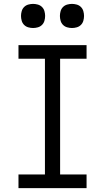

<svg xmlns="http://www.w3.org/2000/svg" viewBox="-20 -967 540 987"><path d="M75 0V-70H211V-665H75V-735H425V-665H289V-70H425V0ZM350 -823Q338 -823 325.5 -826.5Q313 -830 304 -839Q295 -848 291.5 -860.5Q288 -873 288 -885Q288 -897 291.5 -909.5Q295 -922 304 -931Q313 -940 325.5 -943.5Q338 -947 350 -947Q362 -947 374.5 -943.5Q387 -940 396 -931Q405 -922 408.5 -909.5Q412 -897 412 -885Q412 -873 408.5 -860.5Q405 -848 396 -839Q387 -830 374.5 -826.5Q362 -823 350 -823ZM150 -823Q138 -823 125.5 -826.5Q113 -830 104 -839Q95 -848 91.5 -860.5Q88 -873 88 -885Q88 -897 91.5 -909.5Q95 -922 104 -931Q113 -940 125.5 -943.5Q138 -947 150 -947Q162 -947 174.5 -943.5Q187 -940 196 -931Q205 -922 208.5 -909.5Q212 -897 212 -885Q212 -873 208.5 -860.5Q205 -848 196 -839Q187 -830 174.5 -826.5Q162 -823 150 -823Z"/></svg>

Font: Iosevka srxl
Style: Regular
Weight: 400
Monospace: yes
Designer: Belleve Invis
Foundry: Belleve Invis
Version: Version 33.0.1; ttfautohint (v1.8.3)